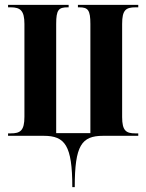

<svg xmlns="http://www.w3.org/2000/svg" viewBox="-20 -556 599 786"><path d="M276 210H286C286 39 314 0 402 0H546V-10H534C496 -10 480 -21 480 -77V-458C480 -515 495 -526 535 -526H546V-536H299V-526H305C340 -526 350 -515 350 -458V-11H210V-458C210 -516 220 -526 257 -526H261V-536H13V-526H24C63 -526 80 -513 80 -458V-78C80 -21 63 -10 24 -10H13V0H159C246 0 276 39 276 210Z"/></svg>

Font: Noto Serif Display ExtraCondensed
Style: Bold
Weight: 700
Width: 2
Designer: Monotype Design Team
Foundry: Monotype Imaging Inc.
Version: Version 2.009